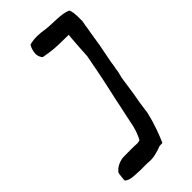

<svg xmlns="http://www.w3.org/2000/svg" viewBox="-252 -805 918 918"><g transform="rotate(-45 207.0 -346.0)"><path d="M147 -710C142 -689 146 -672 158 -658L160 -657H161C172 -655 184 -653 197 -651C234 -645 274 -646 322 -645C322 -643 320 -636 320 -630C316 -588 315 -555 312 -510C301 -454 290 -393 278 -340L261 -263C258 -244 253 -227 249 -206L230 -116C224 -92 216 -70 204 -49C199 -48 190 -46 185 -46C166 -48 124 -47 98 -47H94C74 -46 43 -35 29 -17C22 -12 22 -6 18 34V36C34 56 79 53 114 55C128 55 146 54 157 55C192 60 226 48 253 38L273 37C287 5 310 -54 321 -103L324 -114L333 -178L341 -223L351 -290C353 -304 355 -323 360 -338C363 -348 365 -360 366 -371L370 -391L372 -407C379 -441 384 -472 391 -504C395 -529 399 -554 403 -580L407 -602C408 -616 412 -630 414 -644V-645C415 -667 414 -686 412 -705V-706H411C410 -709 410 -721 405 -725H404V-726C367 -742 309 -737 265 -742C226 -749 189 -750 159 -741C154 -733 149 -721 147 -710Z"/></g></svg>

Font: Vapor
Style: SbdObl
Weight: 600
Foundry: Cannot Into Space Fonts
Version: Version 0.179